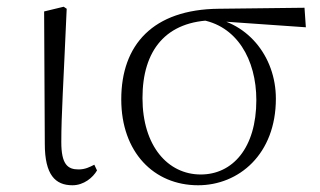

<svg xmlns="http://www.w3.org/2000/svg" viewBox="-20 -536 949 570"><path d="M195 14C229 14 256 -9 268 -30L260 -47C246 -40 233 -33 213 -33C181 -33 162 -48 162 -114C162 -195 168 -281 178 -510L169 -516L111 -502L113 -109C113 -17 144 14 195 14Z M568 14C689 14 799 -78 799 -243C799 -369 713 -478 582 -487L572 -478C683 -462 741 -359 741 -239C741 -96 670 -18 576 -18C478 -18 403 -103 403 -245C403 -386 472 -475 617 -476L630 -473L888 -455L884 -513L629 -510C434 -508 340 -403 340 -241C340 -84 437 14 568 14Z"/></svg>

Font: Source Han Serif TW VF
Style: Regular
Weight: 250
Designer: Ryoko NISHIZUKA 西塚涼子 (kana & ideographs); Frank Grießhammer (Latin, Greek & Cyrillic); Wenlong ZHANG 张文龙 (bopomofo); San
Foundry: Adobe
Version: Version 2.002;hotconv 1.1.0;makeotfexe 2.6.0